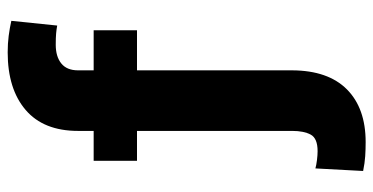

<svg xmlns="http://www.w3.org/2000/svg" viewBox="-264 -536 1004 517"><g transform="rotate(-90 238.5 -278.0)"><path d="M415 -528.3V-411.6H307.1V6.3Q306.6 103 255.9 153.6Q205.1 204.1 113.8 204.1Q94.2 204.1 75.9 202.9Q57.6 201.7 36.1 197.3L43 68.8Q51.8 71.3 65.4 73Q79.1 74.7 89.4 74.7Q124 74.7 134 56.2Q144 37.6 144 6.3V-411.6H63.5V-528.3H144V-570.3Q144 -663.1 200.4 -711.4Q256.8 -759.8 355.5 -759.8Q379.4 -759.8 400.1 -757.1Q420.9 -754.4 440.4 -750L427.7 -626.5Q417.5 -628.4 406.2 -629.4Q395 -630.4 376 -630.4Q344.2 -630.4 325.7 -615.5Q307.1 -600.6 307.1 -570.3V-528.3Z"/></g></svg>

Font: Inter 28pt ExtraBold
Style: Regular
Weight: 800
Designer: Rasmus Andersson
Foundry: rsms
Version: Version 4.001;git-66647c0bb